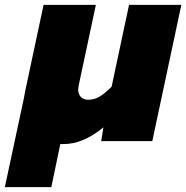

<svg xmlns="http://www.w3.org/2000/svg" viewBox="-71 -583 769 793"><path d="M28 -179 32 -202 109 -563H325L273 -319L269 -301L254 -230Q252 -218 252 -214Q252 -194 263 -182.5Q274 -171 293 -171Q318 -171 339.5 -183.5Q361 -196 390 -225L462 -563H678L558 0H347L356 -57Q273 12 192 12H178L141 190H-51Z"/></svg>

Font: Azeret Mono Black
Style: Italic
Weight: 900
Italic angle: -12°
Designer: Martin Vácha
Foundry: Displaay
Version: Version 1.000; Glyphs 3.0.3, build 3074